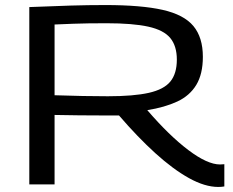

<svg xmlns="http://www.w3.org/2000/svg" viewBox="-20 -730 922 760"><path d="M844 10Q791 10 728 -25Q665 -60 595 -123.5Q525 -187 451 -273Q437 -273 418.5 -273Q400 -273 386 -273Q342 -273 293.5 -273.5Q245 -274 196 -275V0H96V-702Q192 -706 260.5 -708Q329 -710 397 -710Q539 -710 623.5 -691Q708 -672 745.5 -627Q783 -582 783 -505Q783 -437 757 -394Q731 -351 681.5 -328Q632 -305 563 -294Q650 -193 725.5 -136Q801 -79 851 -79Q859 -79 868 -80V8Q863 9 856.5 9.5Q850 10 844 10ZM407 -349Q509 -349 569 -362.5Q629 -376 654.5 -407.5Q680 -439 680 -494Q680 -548 654 -579.5Q628 -611 567 -624.5Q506 -638 401 -638Q359 -638 329.5 -637.5Q300 -637 270 -636Q240 -635 196 -633V-353Q257 -351 307.5 -350Q358 -349 407 -349Z"/></svg>

Font: Georama Extended
Style: Regular
Weight: 400
Width: 7
Designer: Jean-Baptiste Levee
Foundry: Production Type
Version: Version 1.000